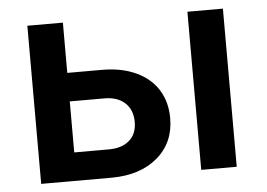

<svg xmlns="http://www.w3.org/2000/svg" viewBox="-43 -584 890 639"><g transform="rotate(-5 402.0 -264.0)"><path d="M188.5 -360.4H304.7Q369.6 -360.4 418 -337.9Q466.3 -315.4 491.5 -274.9Q516.6 -234.4 516.6 -180.7Q516.6 -99.1 459 -49.8Q401.4 -0.5 305.7 0H69.8V-528.3H188.5ZM723.1 0H604.5V-528.3H723.1ZM188.5 -265.1V-94.7H304.2Q347.7 -94.7 372.8 -116.5Q397.9 -138.2 397.9 -178.2Q397.9 -218.3 373.3 -241.5Q348.6 -264.6 306.6 -265.1Z"/></g></svg>

Font: Roboto Medium
Style: Regular
Weight: 500
Designer: Google
Version: Version 2.134; 2016; ttfautohint (v1.6)